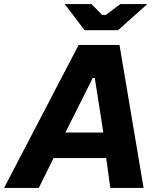

<svg xmlns="http://www.w3.org/2000/svg" viewBox="-70 -920 764 940"><path d="M-50 0H120L192 -146H450L470 0H633L515 -700H315ZM344 -772H508L651 -900H519L448 -847H430L378 -900H247ZM250 -271 384 -538H394L436 -271Z"/></svg>

Font: Fixel Display
Style: Bold Italic
Weight: 700
Italic angle: -10°
Designer: AlfaBravo + MacPaw
Foundry: Kyrylo Tkachov, Marchela Mozhyna, Serhii Makarenko, Maria Weinstein, Zakhar Kryvoshyya
Version: Version 1.210;Glyphs 3.2 (3217)